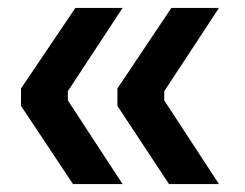

<svg xmlns="http://www.w3.org/2000/svg" viewBox="-20 -503 618 484"><path d="M164 -39 33 -236V-280L170 -483H289L151 -273V-250L289 -39ZM406 -39 276 -236V-280L412 -483H532L394 -273V-250L532 -39Z"/></svg>

Font: Cazoo Sans Medium
Style: Regular
Weight: 500
Designer: Jonathan Barnbrook, Julián Moncada
Foundry: Barnbrook Fonts
Version: Version 2.000;Glyphs 3.3 (3337)